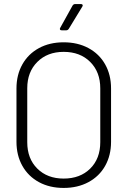

<svg xmlns="http://www.w3.org/2000/svg" viewBox="-20 -916 661 944"><path d="M61 -219V-481Q61 -548 90 -599.5Q119 -651 171.5 -679.5Q224 -708 293 -708Q362 -708 415 -679.5Q468 -651 497 -599.5Q526 -548 526 -481V-219Q526 -152 497 -100.5Q468 -49 415 -20.5Q362 8 293 8Q224 8 171.5 -20.5Q119 -49 90 -100.5Q61 -152 61 -219ZM473 -217V-482Q473 -562 423.5 -611.5Q374 -661 293 -661Q213 -661 163.5 -611.5Q114 -562 114 -482V-217Q114 -136 163.5 -87Q213 -38 293 -38Q374 -38 423.5 -87Q473 -136 473 -217ZM349 -896H378Q384 -896 386 -892.5Q388 -889 385 -884L318 -774Q313 -767 306 -767H283Q277 -767 275 -770.5Q273 -774 276 -779L337 -889Q342 -896 349 -896Z"/></svg>

Font: Barlow Light
Style: Regular
Weight: 300
Designer: Jeremy Tribby
Foundry: Tribby Type
Version: Version 1.422